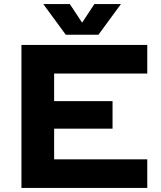

<svg xmlns="http://www.w3.org/2000/svg" viewBox="-20 -920 786 940"><path d="M85 -700H701V-560H245V-425H531V-290H245V-140H701V0H85ZM382 -809 442 -900H572L462 -750H302L192 -900H322Z"/></svg>

Font: Copperplate Sans CC
Style: Bold
Weight: 700
Designer: indestructible type*
Foundry: Cowboy Collective
Version: Version 1.000